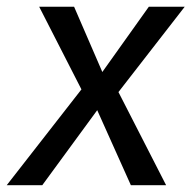

<svg xmlns="http://www.w3.org/2000/svg" viewBox="-52 -547 566 567"><path d="M63.7 -527.1H166.8L250.2 -334.4L297.8 -275.1L438.6 0H334.5L235.1 -221.6L188.5 -283ZM387.5 -527.1H493.5L297.8 -275.1L235.1 -221.6L72.8 0H-32.2L188.5 -283L250.2 -334.4Z"/></svg>

Font: Fira Sans Variable
Style: Italic
Weight: 397
Italic angle: -8°
Designer: Carrois Corporate & Edenspiekermann AG
Foundry: Carrois Corporate GbR & Edenspiekermann AG
Version: Version 4.202